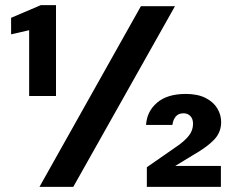

<svg xmlns="http://www.w3.org/2000/svg" viewBox="-20 -724 913 744"><path d="M93 -352V-607L23 -591V-655L138 -704H197V-352ZM133 0 526 -700H658L264 0ZM549 0V-76L667 -158Q696 -178 712 -198.5Q728 -219 728 -244Q728 -264 717.5 -274.5Q707 -285 691 -285Q672 -285 661.5 -273Q651 -261 648 -240H546Q549 -292 588.5 -326Q628 -360 700 -360Q746 -360 776.5 -344.5Q807 -329 822 -304Q837 -279 837 -251Q837 -212 810.5 -183.5Q784 -155 728 -123L659 -81H836V0Z"/></svg>

Font: DM Sans 20pt
Style: Bold
Weight: 700
Version: Version 4.004;gftools[0.9.30]